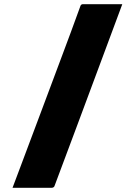

<svg xmlns="http://www.w3.org/2000/svg" viewBox="-20 -770 640 920"><path d="M566 -750Q513 -606 458.5 -461Q404 -316 350.5 -171Q297 -26 242 119Q241 123 238.5 125.5Q236 128 233 129Q230 130 227 130Q180 130 134 130Q88 130 40 130Q50 103 60.5 75.5Q71 48 81 21Q129 -106 176.5 -233.5Q224 -361 272 -488.5Q320 -616 366 -743Q368 -747 371 -748.5Q374 -750 378 -750Q426 -750 472.5 -750Q519 -750 566 -750Z"/></svg>

Font: Recursive Black
Style: Regular
Weight: 900
Version: Version 1.085